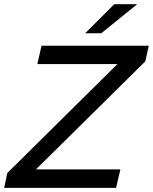

<svg xmlns="http://www.w3.org/2000/svg" viewBox="-39 -912 742 932"><path d="M374.5 -750.5 515.6 -891.6H627L452.6 -750.5ZM-18.6 0 -3.4 -72.3 531.2 -601.1H142.1L162.6 -689.9H683.1L666.5 -614.3L135.7 -89.8H545.4L524.4 0Z"/></svg>

Font: HK Grotesk Medium Italic
Style: Regular
Weight: 500
Italic angle: -13°
Designer: Alfredo Marco Pradil and Stefan Peev
Foundry: Hanken Design Co.
Version: Version 1.000;PS 001.000;hotconv 1.0.88;makeotf.lib2.5.64775